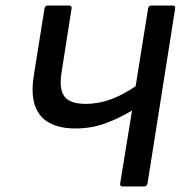

<svg xmlns="http://www.w3.org/2000/svg" viewBox="-20 -675 661 695"><path d="M605 -655Q616 -655 614 -644L514 -11Q512 0 501 0H425Q413 0 415 -11L458 -275Q410 -246 360 -228Q310 -210 253 -210Q196 -210 158.5 -230.5Q121 -251 106.5 -293Q92 -335 102 -399L141 -644Q143 -655 153 -655H230Q241 -655 239 -644L203 -414Q193 -352 213.5 -325.5Q234 -299 290 -299Q337 -299 382.5 -316Q428 -333 471 -363L516 -644Q518 -655 528 -655Z"/></svg>

Font: Sofia Sans SemiBold
Style: Italic
Weight: 600
Italic angle: -9°
Designer: Botio Nikoltchev, Ani Petrova
Foundry: lettersoup
Version: Version 4.100-B